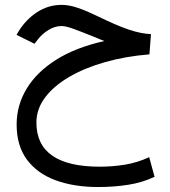

<svg xmlns="http://www.w3.org/2000/svg" viewBox="-20 -437 698 788"><path d="M408.2 -268.6Q290.5 -242.2 210.4 -191.7Q130.4 -141.1 89.4 -73Q48.3 -4.9 48.3 73.7Q48.3 161.6 90.8 218.5Q133.3 275.4 208.7 303Q284.2 330.6 382.8 330.6Q448.2 330.6 506.8 321.3Q565.4 312 614.3 288.6L592.3 208Q543.9 230.5 493.2 238.8Q442.4 247.1 389.6 247.1Q259.8 247.1 194.6 201.9Q129.4 156.7 129.4 65.9Q129.4 10.7 164.8 -36.6Q200.2 -84 263.7 -121.1Q327.1 -158.2 411.4 -182.1Q495.6 -206.1 593.3 -213.9L599.6 -296.9Q578.6 -297.9 555.9 -302.5Q533.2 -307.1 507.3 -315.9Q481.4 -324.7 450.4 -338.1Q419.4 -351.6 381.3 -370.1Q338.4 -391.1 301.3 -404.1Q264.2 -417 233.4 -417Q178.2 -417 132.1 -387Q85.9 -356.9 55.2 -306.6L47.9 -293.9L121.6 -257.3L134.8 -274.4Q152.8 -297.9 179 -314Q205.1 -330.1 232.9 -330.1Q250 -330.1 282.2 -318.4Q314.5 -306.6 363.8 -286.6Q377.4 -281.2 384.8 -278.1Q392.1 -274.9 397.2 -272.9Q402.3 -271 408.2 -268.6Z"/></svg>

Font: Vazir Variable Regular
Style: Regular
Weight: 400
Designer: Saber Rastikerdar
Foundry: Saber Rastikerdar
Version: Version 30.1.0